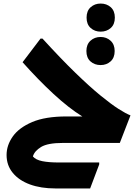

<svg xmlns="http://www.w3.org/2000/svg" viewBox="-20 -804 782 1080"><path d="M334 0Q249 0 211.5 22.5Q174 45 165 76Q181 95 217.5 102.5Q254 110 312 110H538V121L487 256H292Q210 256 148.5 233.5Q87 211 52 168.5Q17 126 17 68Q17 13 52 -36.5Q87 -86 161 -117.5Q235 -149 354 -149H443Q367 -196 280.5 -276Q194 -356 107 -454L208 -587H219Q323 -473 404 -394.5Q485 -316 545 -267Q605 -218 646.5 -191.5Q688 -165 714 -155L654 0ZM546 -626Q513 -626 490 -646.5Q467 -667 467 -705Q467 -743 490 -763.5Q513 -784 546 -784Q580 -784 603 -763.5Q626 -743 626 -705Q626 -667 603 -646.5Q580 -626 546 -626ZM546 -438Q512 -438 489 -458.5Q466 -479 466 -517Q466 -554 489 -575Q512 -596 546 -596Q579 -596 602 -575Q625 -554 625 -517Q625 -479 602 -458.5Q579 -438 546 -438Z"/></svg>

Font: Kufam
Style: Bold
Weight: 700
Designer: Wael Morcos, Artur Schmal
Foundry: Original Type
Version: Version 1.300; ttfautohint (v1.8.3)